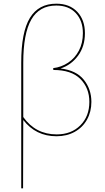

<svg xmlns="http://www.w3.org/2000/svg" viewBox="-20 -731 569 1040"><path d="M475 -179Q475 -126 451.5 -83.5Q428 -41 385 -17Q342 7 286 7Q174 7 106 -81L105 289H95V-392Q95 -557 142 -634Q189 -711 285 -711Q357 -711 398.5 -667Q440 -623 440 -551Q440 -480 403 -429.5Q366 -379 308 -360Q393 -350 434 -299Q475 -248 475 -179ZM464 -179Q464 -254 415.5 -303Q367 -352 269 -352L268 -362Q312 -367 349 -391.5Q386 -416 407.5 -457Q429 -498 429 -551Q429 -619 390.5 -660Q352 -701 285 -701Q193 -701 149.5 -625Q106 -549 106 -391V-97Q173 -3 287 -3Q366 -3 415 -52Q464 -101 464 -179Z"/></svg>

Font: Ysabeau Hairline
Style: Regular
Weight: 100
Designer: Christian Thalmann (Catharsis Fonts)
Version: Version 0.003